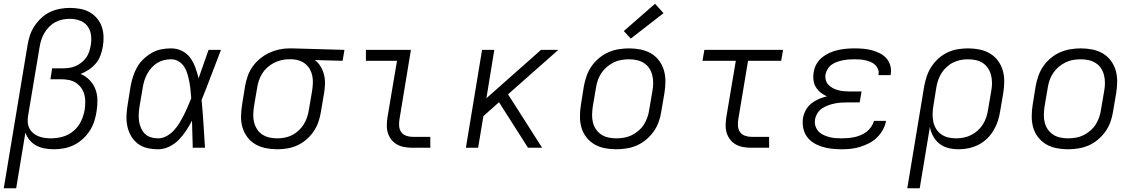

<svg xmlns="http://www.w3.org/2000/svg" viewBox="-21 -785 6041 1020"><path d="M-1 215 125 -543Q129 -569 137.5 -595.5Q146 -622 161.5 -645.5Q177 -669 198 -689Q219 -709 244.5 -721Q270 -733 297 -738Q324 -743 350 -743Q378 -743 405 -738Q432 -733 454.5 -720.5Q477 -708 494 -688Q511 -668 519.5 -643.5Q528 -619 529 -591.5Q530 -564 525 -536Q521 -513 512.5 -490Q504 -467 488 -448Q472 -429 451 -415Q430 -401 407 -392Q434 -381 454.5 -360Q475 -339 485.5 -312Q496 -285 496.5 -254.5Q497 -224 492 -193Q488 -166 479.5 -140Q471 -114 455.5 -90Q440 -66 418.5 -46.5Q397 -27 371.5 -14.5Q346 -2 319 3Q292 8 266 8Q265 8 265 8Q265 8 265 8Q240 8 216 3.5Q192 -1 171.5 -12Q151 -23 136 -41Q121 -59 114 -81L65 215ZM250 -50Q281 -50 313 -59Q345 -68 370.5 -90Q396 -112 410 -142Q424 -172 429 -203Q432 -224 432 -245Q432 -266 426.5 -285Q421 -304 409.5 -319.5Q398 -335 381.5 -345.5Q365 -356 345 -360Q325 -364 304 -364H247L256 -422H314Q330 -422 347 -424.5Q364 -427 380.5 -434Q397 -441 411.5 -452.5Q426 -464 436.5 -478.5Q447 -493 452.5 -510Q458 -527 461 -543Q466 -571 462.5 -598.5Q459 -626 443.5 -646.5Q428 -667 402.5 -676Q377 -685 350 -685Q330 -685 310.5 -681Q291 -677 272.5 -667Q254 -657 239.5 -642Q225 -627 214.5 -609Q204 -591 198 -572Q192 -553 189 -533L128 -169Q125 -151 126.5 -134Q128 -117 135.5 -102.5Q143 -88 155.5 -77.5Q168 -67 183.5 -61Q199 -55 216 -52.5Q233 -50 250 -50Z M819 8Q789 8 761 1.5Q733 -5 711.5 -21.5Q690 -38 676 -61.5Q662 -85 656 -112.5Q650 -140 651 -169.5Q652 -199 657 -228L673 -328Q678 -354 686 -379Q694 -404 707.5 -428Q721 -452 741.5 -471.5Q762 -491 786 -504.5Q810 -518 836 -523Q862 -528 888 -528Q919 -528 946 -514.5Q973 -501 990 -477.5Q1007 -454 1017 -426Q1027 -398 1034 -369Q1047 -407 1060.5 -444.5Q1074 -482 1087 -520H1153Q1127 -454 1102 -387Q1077 -320 1050 -254Q1056 -191 1060 -127Q1064 -63 1068 0H1003Q1002 -36 1001 -72Q1000 -108 999 -144Q985 -117 967.5 -90.5Q950 -64 928 -41.5Q906 -19 877 -5.5Q848 8 819 8ZM819 -50Q842 -50 864 -62Q886 -74 903 -92.5Q920 -111 932.5 -132Q945 -153 956 -174.5Q967 -196 976.5 -218.5Q986 -241 995 -263Q993 -285 991 -306.5Q989 -328 985 -349.5Q981 -371 975 -391.5Q969 -412 958 -429.5Q947 -447 929 -458.5Q911 -470 888 -470Q869 -470 850 -465.5Q831 -461 814 -450.5Q797 -440 783.5 -424.5Q770 -409 760.5 -391.5Q751 -374 745.5 -355.5Q740 -337 737 -318L720 -218Q717 -199 716 -179Q715 -159 718 -140Q721 -121 728.5 -104Q736 -87 749 -74Q762 -61 780.5 -55.5Q799 -50 819 -50Z M1452 8Q1421 8 1391 2Q1361 -4 1336 -18.5Q1311 -33 1293.5 -56Q1276 -79 1267.5 -107Q1259 -135 1259.5 -166Q1260 -197 1265 -228L1281 -328Q1286 -355 1295 -381Q1304 -407 1320.5 -430.5Q1337 -454 1360 -473Q1383 -492 1408.5 -504Q1434 -516 1461.5 -522Q1489 -528 1515 -528Q1519 -528 1523 -528Q1527 -528 1531 -528L1809 -520L1799 -462L1652 -466Q1670 -452 1682 -432Q1694 -412 1700 -389Q1706 -366 1705.5 -341.5Q1705 -317 1701 -292L1684 -192Q1680 -165 1671 -138.5Q1662 -112 1646 -88Q1630 -64 1607.5 -44.5Q1585 -25 1559 -13Q1533 -1 1505.5 3.5Q1478 8 1452 8ZM1452 -50Q1472 -50 1492.5 -54Q1513 -58 1531.5 -67.5Q1550 -77 1566 -92Q1582 -107 1593 -125Q1604 -143 1610.5 -162.5Q1617 -182 1620 -202L1637 -302Q1640 -321 1641 -341Q1642 -361 1638.5 -380Q1635 -399 1626 -415.5Q1617 -432 1603 -444Q1589 -456 1571 -462.5Q1553 -469 1533 -470H1522Q1519 -470 1516.5 -470Q1514 -470 1511 -470Q1492 -470 1472 -465Q1452 -460 1433.5 -450.5Q1415 -441 1399 -426.5Q1383 -412 1372 -394.5Q1361 -377 1354.5 -357.5Q1348 -338 1345 -318L1328 -218Q1325 -197 1324.5 -175.5Q1324 -154 1329 -134.5Q1334 -115 1345 -98Q1356 -81 1373 -70Q1390 -59 1410.5 -54.5Q1431 -50 1452 -50Z M2171 0Q2149 0 2128.5 -3.5Q2108 -7 2090 -16.5Q2072 -26 2059.5 -41.5Q2047 -57 2040.5 -76Q2034 -95 2034 -116.5Q2034 -138 2037 -159L2088 -462H1923V-520H2162L2101 -150Q2098 -132 2099.5 -114.5Q2101 -97 2110.5 -83.5Q2120 -70 2136.5 -64Q2153 -58 2171 -58H2265V0Z M2454 0 2540 -520H2605L2563 -263L2853 -520H2945L2678 -284L2859 0H2784L2630 -242L2547 -168L2519 0Z M3252 8Q3252 8 3252 8Q3252 8 3252 8Q3221 8 3191 2Q3161 -4 3136.5 -18.5Q3112 -33 3094 -56Q3076 -79 3068 -107Q3060 -135 3060 -166Q3060 -197 3065 -228L3081 -328Q3086 -355 3095.5 -382Q3105 -409 3121.5 -433Q3138 -457 3161.5 -476.5Q3185 -496 3211.5 -507.5Q3238 -519 3266 -523.5Q3294 -528 3321 -528Q3321 -528 3321 -528Q3321 -528 3321 -528Q3352 -528 3382 -522Q3412 -516 3437 -501.5Q3462 -487 3479.5 -464Q3497 -441 3505.5 -413Q3514 -385 3514 -354Q3514 -323 3509 -292L3492 -192Q3488 -165 3478.5 -138Q3469 -111 3452 -87Q3435 -63 3412 -43.5Q3389 -24 3362.5 -12.5Q3336 -1 3308 3.5Q3280 8 3252 8ZM3253 -50Q3273 -50 3294 -53.5Q3315 -57 3334.5 -66.5Q3354 -76 3371 -90.5Q3388 -105 3399.5 -123Q3411 -141 3418 -161Q3425 -181 3428 -202L3445 -302Q3449 -323 3449 -344.5Q3449 -366 3444 -386Q3439 -406 3428 -422.5Q3417 -439 3400 -450Q3383 -461 3362.5 -465.5Q3342 -470 3320 -470Q3300 -470 3279.5 -466.5Q3259 -463 3239.5 -453.5Q3220 -444 3203 -429.5Q3186 -415 3174 -397Q3162 -379 3155 -359Q3148 -339 3145 -318L3128 -218Q3125 -197 3124.5 -175.5Q3124 -154 3129 -134Q3134 -114 3145.5 -97.5Q3157 -81 3173.5 -70Q3190 -59 3211 -54.5Q3232 -50 3253 -50ZM3330 -580 3293 -620 3459 -765 3504 -715Z M3971 0Q3949 0 3928.5 -3.5Q3908 -7 3890 -16.5Q3872 -26 3859.5 -41.5Q3847 -57 3840.5 -76Q3834 -95 3834 -116.5Q3834 -138 3837 -159L3888 -462H3711L3721 -520H4139L4129 -462H3953L3901 -150Q3898 -132 3899.5 -114.5Q3901 -97 3910.5 -83.5Q3920 -70 3936.5 -64Q3953 -58 3971 -58H4065V0Z M4450 8Q4423 8 4397 5Q4371 2 4346.5 -5.5Q4322 -13 4300.5 -26.5Q4279 -40 4265 -60Q4251 -80 4246 -106Q4241 -132 4245 -159Q4249 -180 4260 -200.5Q4271 -221 4289.5 -235.5Q4308 -250 4329 -259Q4350 -268 4372 -273Q4354 -281 4338.5 -293.5Q4323 -306 4313 -322.5Q4303 -339 4300.5 -360Q4298 -381 4302 -402Q4305 -424 4316.5 -444.5Q4328 -465 4346.5 -480Q4365 -495 4386.5 -504.5Q4408 -514 4430 -519Q4452 -524 4474.5 -526Q4497 -528 4518 -528Q4542 -528 4565.5 -526Q4589 -524 4611 -518Q4633 -512 4653 -502Q4673 -492 4687.5 -476Q4702 -460 4708.5 -437.5Q4715 -415 4711 -392Q4711 -390 4711 -388.5Q4711 -387 4710 -386H4646Q4646 -386 4646 -387Q4646 -388 4646 -389Q4649 -404 4643.5 -417.5Q4638 -431 4628 -440.5Q4618 -450 4605 -455.5Q4592 -461 4577.5 -464.5Q4563 -468 4548 -469Q4533 -470 4518 -470Q4503 -470 4488 -469Q4473 -468 4458 -465Q4443 -462 4428 -457Q4413 -452 4399.5 -443Q4386 -434 4377 -420Q4368 -406 4365 -392Q4362 -376 4366 -360.5Q4370 -345 4380 -334.5Q4390 -324 4403 -317Q4416 -310 4431 -306Q4446 -302 4461.5 -300.5Q4477 -299 4493 -299H4556L4546 -241H4484Q4467 -241 4449.5 -240Q4432 -239 4414.5 -235.5Q4397 -232 4380 -226Q4363 -220 4347.5 -210Q4332 -200 4322 -184Q4312 -168 4309 -151Q4306 -134 4310.5 -117.5Q4315 -101 4325.5 -89Q4336 -77 4351 -69.5Q4366 -62 4382 -57.5Q4398 -53 4415 -51.5Q4432 -50 4450 -50Q4467 -50 4484 -51.5Q4501 -53 4518 -56.5Q4535 -60 4551.5 -67Q4568 -74 4582.5 -85Q4597 -96 4607.5 -111.5Q4618 -127 4622 -143H4686Q4682 -119 4669.5 -96Q4657 -73 4638 -54.5Q4619 -36 4595.5 -24Q4572 -12 4547.5 -4.5Q4523 3 4498.5 5.5Q4474 8 4450 8Z M4799 215 4889 -328Q4894 -355 4903 -381.5Q4912 -408 4928 -432Q4944 -456 4966 -475.5Q4988 -495 5014 -507Q5040 -519 5067.5 -523.5Q5095 -528 5122 -528Q5153 -528 5182.5 -522Q5212 -516 5237 -501.5Q5262 -487 5279.5 -464Q5297 -441 5305.5 -413Q5314 -385 5314 -354Q5314 -323 5309 -292L5292 -192Q5288 -166 5279.5 -140.5Q5271 -115 5256.5 -91Q5242 -67 5221.5 -47.5Q5201 -28 5176 -15.5Q5151 -3 5124.5 2.5Q5098 8 5072 8Q5044 8 5017.5 1.5Q4991 -5 4970.5 -21Q4950 -37 4937 -60.5Q4924 -84 4919 -110L4865 215ZM5058 -50Q5078 -50 5098.5 -54Q5119 -58 5138 -67.5Q5157 -77 5173 -91.5Q5189 -106 5200.5 -124Q5212 -142 5218.5 -162Q5225 -182 5228 -202L5245 -302Q5249 -323 5249 -344.5Q5249 -366 5244 -385.5Q5239 -405 5228 -422Q5217 -439 5200.5 -450Q5184 -461 5163.5 -465.5Q5143 -470 5121 -470Q5101 -470 5081 -466Q5061 -462 5042 -452.5Q5023 -443 5007 -428Q4991 -413 4980 -395.5Q4969 -378 4962.5 -358Q4956 -338 4953 -319L4938 -225Q4934 -203 4933.5 -181.5Q4933 -160 4937 -139.5Q4941 -119 4951.5 -101.5Q4962 -84 4978.5 -72Q4995 -60 5015.5 -55Q5036 -50 5058 -50Z M5652 8Q5652 8 5652 8Q5652 8 5652 8Q5621 8 5591 2Q5561 -4 5536.5 -18.5Q5512 -33 5494 -56Q5476 -79 5468 -107Q5460 -135 5460 -166Q5460 -197 5465 -228L5481 -328Q5486 -355 5495.5 -382Q5505 -409 5521.5 -433Q5538 -457 5561.5 -476.5Q5585 -496 5611.5 -507.5Q5638 -519 5666 -523.5Q5694 -528 5721 -528Q5721 -528 5721 -528Q5721 -528 5721 -528Q5752 -528 5782 -522Q5812 -516 5837 -501.5Q5862 -487 5879.5 -464Q5897 -441 5905.5 -413Q5914 -385 5914 -354Q5914 -323 5909 -292L5892 -192Q5888 -165 5878.5 -138Q5869 -111 5852 -87Q5835 -63 5812 -43.5Q5789 -24 5762.5 -12.5Q5736 -1 5708 3.5Q5680 8 5652 8ZM5653 -50Q5673 -50 5694 -53.5Q5715 -57 5734.5 -66.5Q5754 -76 5771 -90.5Q5788 -105 5799.5 -123Q5811 -141 5818 -161Q5825 -181 5828 -202L5845 -302Q5849 -323 5849 -344.5Q5849 -366 5844 -386Q5839 -406 5828 -422.5Q5817 -439 5800 -450Q5783 -461 5762.5 -465.5Q5742 -470 5720 -470Q5700 -470 5679.5 -466.5Q5659 -463 5639.5 -453.5Q5620 -444 5603 -429.5Q5586 -415 5574 -397Q5562 -379 5555 -359Q5548 -339 5545 -318L5528 -218Q5525 -197 5524.5 -175.5Q5524 -154 5529 -134Q5534 -114 5545.5 -97.5Q5557 -81 5573.5 -70Q5590 -59 5611 -54.5Q5632 -50 5653 -50Z"/></svg>

Font: Iosevka SS04 Lt Ex Obl
Style: Regular
Weight: 300
Width: 7
Italic angle: -9°
Monospace: yes
Designer: Belleve Invis
Foundry: Belleve Invis
Version: Version 19.0.0; ttfautohint (v1.8.4)